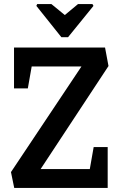

<svg xmlns="http://www.w3.org/2000/svg" viewBox="-20 -925 596 945"><path d="M163 -905H233L299 -851L364 -905H435L440 -896L315 -742H282L159 -896ZM50 0 34 -78 381 -598H136L117 -490H49V-691H497L514 -600L180 -93H422L441 -201H510V0Z"/></svg>

Font: Kreon Medium
Style: Regular
Weight: 500
Version: Version 2.002